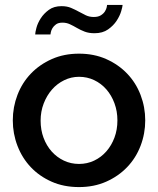

<svg xmlns="http://www.w3.org/2000/svg" viewBox="-20 -750 642 780"><path d="M301 10Q239 10 189.5 -12Q140 -34 105 -71Q70 -108 51 -157.5Q32 -207 32 -261Q32 -315 51 -364.5Q70 -414 105.5 -451Q141 -488 190.5 -510Q240 -532 301 -532Q362 -532 411.5 -510Q461 -488 496.5 -451Q532 -414 551 -364.5Q570 -315 570 -261Q570 -207 551 -157.5Q532 -108 496.5 -71Q461 -34 411.5 -12Q362 10 301 10ZM145 -260Q145 -222 157 -190Q169 -158 190 -134.5Q211 -111 239.5 -97.5Q268 -84 301 -84Q334 -84 362.5 -97.5Q391 -111 412 -135Q433 -159 445 -191Q457 -223 457 -261Q457 -298 445 -330.5Q433 -363 412 -387Q391 -411 362.5 -424.5Q334 -438 301 -438Q269 -438 240.5 -424Q212 -410 191 -386Q170 -362 157.5 -329.5Q145 -297 145 -260ZM364 -615Q341 -615 324 -621.5Q307 -628 292.5 -636.5Q278 -645 264 -651.5Q250 -658 234 -658Q217 -658 207.5 -651Q198 -644 193 -635.5Q188 -627 186.5 -619Q185 -611 185 -610H123Q123 -618 128 -637Q133 -656 145.5 -675.5Q158 -695 178.5 -710Q199 -725 230 -725Q252 -725 268.5 -718Q285 -711 299.5 -703Q314 -695 328.5 -688Q343 -681 361 -681Q379 -681 390 -688Q401 -695 406.5 -704Q412 -713 413.5 -720.5Q415 -728 415 -730H478Q478 -724 472.5 -705Q467 -686 454 -666Q441 -646 419 -630.5Q397 -615 364 -615Z"/></svg>

Font: IngvarSans
Style: Regular
Weight: 600
Version: Version 3.000